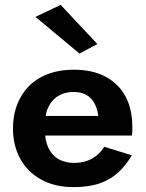

<svg xmlns="http://www.w3.org/2000/svg" viewBox="-20 -755 595 785"><path d="M107 -201H519Q521 -212 521 -221Q521 -230 521 -236Q521 -309 493 -361Q465 -413 411.5 -441.5Q358 -470 282 -470Q213 -470 161 -446Q109 -422 78 -379Q47 -336 37 -279Q35 -267 34 -255Q33 -243 33 -230Q33 -161 62.5 -106.5Q92 -52 148 -21Q204 10 281 10Q345 10 389.5 -6Q434 -22 465 -51.5Q496 -81 519 -120L406 -155Q394 -135 376 -120Q358 -105 335 -97Q312 -89 282 -89Q248 -89 221 -103.5Q194 -118 178.5 -149.5Q163 -181 163 -230L165 -256Q165 -294 180 -322Q195 -350 221 -364.5Q247 -379 280 -379Q312 -379 333 -367Q354 -355 366 -333Q378 -311 382 -281H107ZM125 -686 305 -536 378 -575 228 -735Z"/></svg>

Font: Jost SemiBold
Style: Regular
Weight: 600
Version: Version 3.710